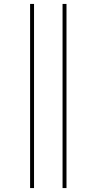

<svg xmlns="http://www.w3.org/2000/svg" viewBox="-20 -762 491 976"><path d="M133 194V-742H153V194ZM298 194V-742H318V194Z"/></svg>

Font: Montserrat Thin Thin
Style: Regular
Weight: 250
Version: Version 9.000